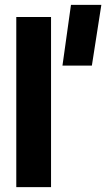

<svg xmlns="http://www.w3.org/2000/svg" viewBox="-20 -770 437 790"><path d="M272 -750H397L358 -500H237ZM47 -700H190V0H47Z"/></svg>

Font: Overused Grotesk
Style: Bold
Weight: 700
Version: Version 0.003